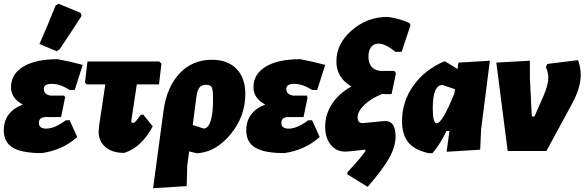

<svg xmlns="http://www.w3.org/2000/svg" viewBox="-20 -796 3081 1012"><path d="M273 -767 289 -776 405 -728 410 -712Q352 -622 294 -536L279 -526L188 -564Q239 -680 273 -767ZM200 11Q96 11 48 -17.5Q0 -46 0 -109Q0 -206 100 -245Q38 -278 38 -336Q38 -406 103 -445Q168 -484 284 -484Q350 -472 416 -454L374 -322H347Q297 -354 252 -354Q211 -354 211 -327Q211 -298 247 -292H319L323 -282L302 -179H222Q185 -179 185 -148Q185 -118 224 -118Q267 -118 327 -162H347L387 -74Q311 -5 200 11Z M635 10Q571 10 534.5 -22Q498 -54 500 -107L503 -137L535 -351H437L428 -361L441 -472H819L831 -461L818 -351H701L673 -165L672 -157Q672 -148 681 -148Q687 -148 694 -155Q701 -162 722 -191L735 -192L785 -130Q726 -19 635 10Z M787 196 842 -213Q859 -337 926.5 -409Q994 -481 1097 -481Q1179 -481 1226 -433.5Q1273 -386 1273 -300Q1273 -183 1195.5 -88.5Q1118 6 1018 12L977 2L967 76L964 185ZM1015 -285 996 -137 1055 -118Q1103 -125 1103 -273Q1103 -321 1096.5 -335Q1090 -349 1068 -349Q1043 -349 1031.5 -335Q1020 -321 1015 -285Z M1478 11Q1374 11 1326 -17.5Q1278 -46 1278 -109Q1278 -206 1378 -245Q1316 -278 1316 -336Q1316 -406 1381 -445Q1446 -484 1562 -484Q1628 -472 1694 -454L1652 -322H1625Q1575 -354 1530 -354Q1489 -354 1489 -327Q1489 -298 1525 -292H1597L1601 -282L1580 -179H1500Q1463 -179 1463 -148Q1463 -118 1502 -118Q1545 -118 1605 -162H1625L1665 -74Q1589 -5 1478 11Z M1918 189 1811 123V112Q1847 74 1877 38Q1907 2 1907 -4Q1907 -7 1902 -7Q1901 -7 1858 -2Q1815 3 1799 3Q1752 3 1723 -33Q1694 -69 1694 -129Q1694 -194 1730.5 -249Q1767 -304 1832 -340Q1753 -387 1753 -472Q1753 -566 1834.5 -636.5Q1916 -707 2024 -707Q2092 -697 2139 -674L2144 -664L2097 -523H2063Q2013 -566 1974 -566Q1950 -566 1936 -548Q1922 -530 1922 -496Q1922 -461 1941 -441.5Q1960 -422 1994 -422H2059L2067 -410L2044 -300H2010Q1999 -300 1994 -301Q1934 -276 1899.5 -242.5Q1865 -209 1865 -177Q1865 -147 1891 -147Q1898 -147 1949 -152.5Q2000 -158 2011 -158Q2065 -158 2065 -77Q2065 -24 2032.5 35Q2000 94 1918 189Z M2237 11Q2159 -8 2129 -49.5Q2099 -91 2099 -157Q2099 -260 2158.5 -344Q2218 -428 2320 -472H2327L2392 -432L2396 -466L2562 -476L2516 -116L2511 -7L2334 4L2349 -106H2334Q2299 -35 2260 11ZM2261 -225Q2261 -146 2282 -146Q2311 -146 2375 -304L2378 -326L2312 -348Q2261 -348 2261 -225Z M3027 -479Q3041 -439 3041 -401Q3041 -333 2994 -247L2860 0H2656L2596 -466L2773 -476V-385L2783 -182H2797L2845 -291Q2870 -349 2870 -386Q2870 -416 2857 -442L2865 -459Z"/></svg>

Font: Alegreya Sans Black
Style: Italic
Weight: 900
Italic angle: -7°
Designer: Juan Pablo del Peral
Foundry: Huerta Tipografica
Version: Version 2.007